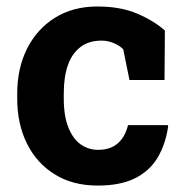

<svg xmlns="http://www.w3.org/2000/svg" viewBox="-20 -558 568 588"><path d="M279.3 10.3Q202.6 10.3 147.9 -23.9Q92.3 -58.1 62.5 -118.4Q32.7 -178.7 32.7 -256.3V-271Q32.7 -348.6 63 -409.2Q93.3 -469.2 148.4 -503.7Q203.6 -538.1 278.3 -538.1Q349.6 -538.1 401.1 -515.9Q452.6 -493.7 484.9 -464.4L483.9 -313H376.5L357.4 -407.2Q345.7 -418.9 327.6 -426.3Q309.6 -433.6 291 -433.6Q252 -433.6 226.6 -414.1Q175.3 -375.5 175.3 -271V-256.3Q175.3 -202.6 189.5 -167.5Q203.6 -132.3 227.3 -115.7Q251 -99.1 280.3 -99.1Q317.9 -99.1 340.6 -118.9Q363.3 -138.7 372.1 -174.8H493.7L495.1 -171.9Q487.3 -116.7 462.4 -74.7Q437.5 -33.7 392.8 -11.7Q348.1 10.3 279.3 10.3Z"/></svg>

Font: Battambang
Style: Bold
Weight: 700
Designer: Danh Hong
Version: Version 8.002; ttfautohint (v1.8.3)